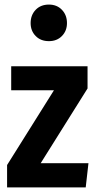

<svg xmlns="http://www.w3.org/2000/svg" viewBox="-20 -820 420 840"><path d="M363 -530V-433L158 -106H367L355 0H11V-98L216 -425H29V-530ZM273 -719Q273 -685 251 -662.5Q229 -640 194 -640Q158 -640 136 -662.5Q114 -685 114 -719Q114 -754 136 -777Q158 -800 194 -800Q229 -800 251 -777Q273 -754 273 -719Z"/></svg>

Font: Fira Sans Extra Condensed SemiBold
Style: Regular
Weight: 600
Width: 1
Designer: Carrois Corporate & Edenspiekermann AG
Foundry: Carrois Corporate GbR & Edenspiekermann AG
Version: Version 4.203